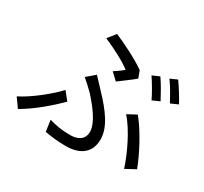

<svg xmlns="http://www.w3.org/2000/svg" viewBox="-159 -987 1318 1243"><g transform="rotate(30 500.0 -365.5)"><path d="M481 -540 532 -492C567 -519 625 -560 648 -581L629 -633C570 -676 460 -731 385 -763L338 -704C413 -672 506 -624 549 -589C534 -577 508 -556 481 -540ZM875 -705 823 -682C852 -643 883 -587 906 -544L960 -568C941 -606 902 -667 875 -705ZM765 -665 712 -642C739 -602 774 -543 793 -502L847 -526C826 -566 792 -627 765 -665ZM290 -67 302 17C346 25 399 32 463 32C535 32 634 4 634 -118C634 -207 569 -295 476 -392C453 -417 428 -444 404 -469L343 -417C371 -393 400 -366 423 -343C477 -283 550 -194 550 -126C550 -62 496 -44 450 -44C386 -44 341 -52 290 -67ZM861 -29 935 -69C903 -156 829 -298 762 -378L695 -342C764 -267 832 -121 861 -29ZM325 -222 277 -282C221 -221 109 -130 24 -88L72 -21C169 -77 266 -163 325 -222Z"/></g></svg>

Font: Spoqa Han Sans Neo
Style: Regular
Weight: 400
Designer: [Spoqa Han Sans Neo] Dong-huui Kim ___ Younghwa Kang ___ Yujin Lee ___ [Noto Sans] Ryoko NISHIZUKA ____ (kana & ideograp
Foundry: Spoqa (http://www.spoqa-han-sans.com)
Version: Version 1.100;hotconv 1.0.109;makeotfexe 2.5.65596